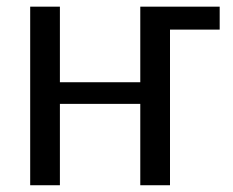

<svg xmlns="http://www.w3.org/2000/svg" viewBox="-20 -548 688 568"><path d="M157.2 -528.3V-304.7H395V-528.3H629.9V-460.4H482.9V0H395V-240.7H157.2V0H69.3V-528.3Z"/></svg>

Font: Arial
Style: Regular
Weight: 400
Designer: Steve Matteson
Foundry: Ascender Corporation
Version: Version 2.00.3